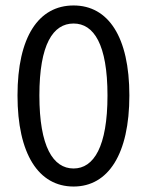

<svg xmlns="http://www.w3.org/2000/svg" viewBox="-20 -670 537 702"><path d="M249 12C376 12 453 -107 453 -321C453 -535 376 -650 249 -650C121 -650 44 -535 44 -321C44 -107 121 12 249 12ZM249 -54C174 -54 124 -134 124 -321C124 -508 174 -584 249 -584C323 -584 373 -508 373 -321C373 -134 323 -54 249 -54Z"/></svg>

Font: Giro Sans Regular
Style: Regular
Weight: 400
Designer: Paul D. Hunt
Foundry: Adobe Systems Incorporated
Version: Version 1.000;PS 1.0;hotconv 1.0.88;makeotf.lib2.5.647800